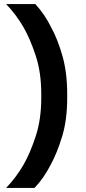

<svg xmlns="http://www.w3.org/2000/svg" viewBox="-20 -720 420 940"><path d="M309 -260V-240Q309 -134 284.5 -53Q260 28 229 85Q212 118 192.5 146.5Q173 175 149 200H10Q34 175 55.5 146.5Q77 118 96 85Q128 29 155 -53.5Q182 -136 182 -240V-260Q182 -365 155 -447Q128 -529 96 -585Q77 -618 55.5 -646.5Q34 -675 10 -700H153Q176 -675 195.5 -646.5Q215 -618 231 -585Q262 -529 285.5 -447Q309 -365 309 -260Z"/></svg>

Font: Golos Text SemiBold
Style: Regular
Weight: 600
Designer: A.Korolkova, Vitaly Kuzmin
Foundry: ParaType Ltd
Version: Version 2.004